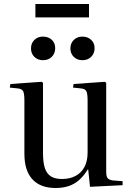

<svg xmlns="http://www.w3.org/2000/svg" viewBox="-20 -926 662 960"><path d="M258 14Q182 14 142 -29.5Q102 -73 102 -157V-422Q102 -457 96 -469.5Q90 -482 68 -484L29 -488L32 -506L188 -517L195 -512V-161Q195 -115 204 -86.5Q213 -58 234 -44.5Q255 -31 290 -31Q329 -31 358 -46.5Q387 -62 402.5 -91.5Q418 -121 418 -163V-422Q418 -457 412 -469.5Q406 -482 384 -484L345 -488L348 -506L504 -517L511 -512V-69Q511 -45 517.5 -36Q524 -27 543 -24L593 -20V0L430 8L421 -79H419Q398 -45 374 -24.5Q350 -4 321.5 5Q293 14 258 14ZM392 -625Q366 -625 349 -641.5Q332 -658 332 -684Q332 -710 349 -726.5Q366 -743 392 -743Q418 -743 435.5 -727Q453 -711 453 -685Q453 -659 436 -642Q419 -625 392 -625ZM195 -625Q169 -625 152 -641.5Q135 -658 135 -684Q135 -710 152 -726.5Q169 -743 194 -743Q222 -743 239 -727Q256 -711 256 -685Q256 -659 239 -642Q222 -625 195 -625ZM157 -839V-906H425V-839Z"/></svg>

Font: Literata 60pt
Style: Regular
Weight: 400
Designer: Latin by Veronika Burian and Jose Scaglione. Greek by Irene Vlachou. Cyrillic by Vera Evstafieva.
Foundry: TypeTogether
Version: Version 3.002